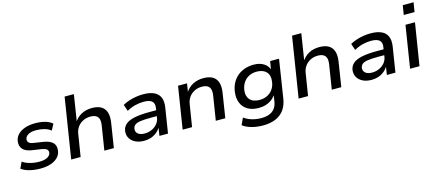

<svg xmlns="http://www.w3.org/2000/svg" viewBox="-59 -1345 4926 2165"><g transform="rotate(-15 2403.5 -262.5)"><path d="M256 9Q185 9 126.5 -6.5Q68 -22 34 -49L69 -122Q93 -104 125 -92.5Q157 -81 192.5 -75Q228 -69 263 -69Q321 -69 356.5 -88Q392 -107 396 -138Q399 -163 383 -177.5Q367 -192 328 -199L209 -217Q141 -228 110 -262.5Q79 -297 86 -355Q92 -399 123 -431.5Q154 -464 206 -482.5Q258 -501 328 -501Q369 -501 407 -494.5Q445 -488 475.5 -475Q506 -462 526 -443L488 -372Q456 -398 411.5 -410Q367 -422 318 -422Q257 -422 224 -402Q191 -382 187 -352Q184 -328 199 -312.5Q214 -297 251 -291L368 -273Q439 -261 472 -228Q505 -195 497 -136Q491 -90 459 -57.5Q427 -25 375 -8Q323 9 256 9Z M615 0 727 -705H835L785 -387H778Q812 -443 866 -472Q920 -501 990 -501Q1054 -501 1095 -478Q1136 -455 1152.5 -407.5Q1169 -360 1158 -287L1113 0H1002L1047 -283Q1054 -328 1045.5 -356Q1037 -384 1012.5 -398Q988 -412 948 -412Q900 -412 861 -392Q822 -372 798 -338.5Q774 -305 767 -262L725 0Z M1464 9Q1406 9 1364 -12Q1322 -33 1301 -69Q1280 -105 1285 -151Q1291 -198 1325 -228.5Q1359 -259 1428 -274Q1497 -289 1607 -289H1700L1690 -223H1603Q1527 -223 1482.5 -216.5Q1438 -210 1417.5 -193.5Q1397 -177 1393 -149Q1389 -112 1416 -90.5Q1443 -69 1493 -69Q1537 -69 1575 -86Q1613 -103 1639 -133.5Q1665 -164 1671 -203L1688 -313Q1697 -367 1668 -392.5Q1639 -418 1573 -418Q1522 -418 1472 -405.5Q1422 -393 1373 -365L1347 -442Q1381 -461 1420.5 -474Q1460 -487 1503 -494Q1546 -501 1587 -501Q1665 -501 1714 -478Q1763 -455 1782.5 -409.5Q1802 -364 1792 -296L1745 0H1645L1662 -109H1669Q1651 -73 1620.5 -46Q1590 -19 1550.5 -5Q1511 9 1464 9Z M1916 0 1994 -492H2099L2082 -385H2076Q2111 -443 2166 -472Q2221 -501 2291 -501Q2355 -501 2396 -478Q2437 -455 2453.5 -407.5Q2470 -360 2459 -287L2414 0H2303L2348 -283Q2355 -328 2346.5 -356Q2338 -384 2314 -398Q2290 -412 2249 -412Q2201 -412 2162 -392Q2123 -372 2099 -338.5Q2075 -305 2068 -262L2026 0Z M2807 189Q2735 189 2673 172Q2611 155 2571 123L2608 44Q2635 64 2667 77Q2699 90 2734.5 97Q2770 104 2809 104Q2890 104 2937.5 69.5Q2985 35 2997 -34L3011 -125H3018Q2999 -90 2967.5 -65Q2936 -40 2896 -27Q2856 -14 2811 -14Q2735 -14 2683 -44.5Q2631 -75 2608 -130.5Q2585 -186 2595 -259Q2602 -314 2625.5 -359Q2649 -404 2686 -435.5Q2723 -467 2772 -484Q2821 -501 2879 -501Q2948 -501 2996 -470.5Q3044 -440 3058 -387L3052 -388L3069 -492H3173L3103 -44Q3091 33 3053 85Q3015 137 2952.5 163Q2890 189 2807 189ZM2842 -99Q2894 -99 2934 -119.5Q2974 -140 2999.5 -178Q3025 -216 3030 -265Q3040 -335 3002.5 -375.5Q2965 -416 2890 -416Q2838 -416 2798.5 -395Q2759 -374 2734.5 -337Q2710 -300 2703 -251Q2693 -181 2730 -140Q2767 -99 2842 -99Z M3270 0 3382 -705H3490L3440 -387H3433Q3467 -443 3521 -472Q3575 -501 3645 -501Q3709 -501 3750 -478Q3791 -455 3807.5 -407.5Q3824 -360 3813 -287L3768 0H3657L3702 -283Q3709 -328 3700.5 -356Q3692 -384 3667.5 -398Q3643 -412 3603 -412Q3555 -412 3516 -392Q3477 -372 3453 -338.5Q3429 -305 3422 -262L3380 0Z M4119 9Q4061 9 4019 -12Q3977 -33 3956 -69Q3935 -105 3940 -151Q3946 -198 3980 -228.5Q4014 -259 4083 -274Q4152 -289 4262 -289H4355L4345 -223H4258Q4182 -223 4137.5 -216.5Q4093 -210 4072.5 -193.5Q4052 -177 4048 -149Q4044 -112 4071 -90.5Q4098 -69 4148 -69Q4192 -69 4230 -86Q4268 -103 4294 -133.5Q4320 -164 4326 -203L4343 -313Q4352 -367 4323 -392.5Q4294 -418 4228 -418Q4177 -418 4127 -405.5Q4077 -393 4028 -365L4002 -442Q4036 -461 4075.5 -474Q4115 -487 4158 -494Q4201 -501 4242 -501Q4320 -501 4369 -478Q4418 -455 4437.5 -409.5Q4457 -364 4447 -296L4400 0H4300L4317 -109H4324Q4306 -73 4275.5 -46Q4245 -19 4205.5 -5Q4166 9 4119 9Z M4659 -604 4677 -714H4803L4785 -604ZM4571 0 4649 -492H4760L4681 0Z"/></g></svg>

Font: Nunito Sans 10pt SemiExpanded SemiBold
Style: Italic
Weight: 600
Width: 6
Italic angle: -9°
Designer: Vernon Adams
Foundry: Vernon Adams
Version: Version 3.101;gftools[0.9.27]